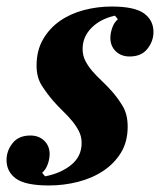

<svg xmlns="http://www.w3.org/2000/svg" viewBox="-40 -556 490 588"><path d="M110 12Q38 12 9 -9Q-20 -30 -20 -66Q-20 -94 -1.5 -117.5Q17 -141 53 -141Q79 -141 95.5 -125Q112 -109 112 -84Q112 -69 106 -52.5Q100 -36 89 -27L98 -16Q146 -25 178 -51Q210 -77 210 -118Q210 -138 201.5 -154.5Q193 -171 180.5 -186Q168 -201 152.5 -216Q137 -231 123 -247Q104 -269 88 -294Q72 -319 72 -355Q72 -401 91.5 -435Q111 -469 143 -491.5Q175 -514 216.5 -525Q258 -536 302 -536Q372 -536 401 -515Q430 -494 430 -458Q430 -430 411.5 -406.5Q393 -383 357 -383Q331 -383 314.5 -399Q298 -415 298 -440Q298 -455 304 -471.5Q310 -488 321 -497L312 -508Q267 -498 240 -470.5Q213 -443 213 -406Q213 -386 221.5 -369.5Q230 -353 243 -338Q256 -323 272 -308Q288 -293 303 -276Q320 -257 335.5 -231.5Q351 -206 351 -168Q351 -122 330.5 -88.5Q310 -55 276 -32.5Q242 -10 198.5 1Q155 12 110 12Z"/></svg>

Font: IBM Plex Serif
Style: Bold Italic
Weight: 700
Italic angle: -14°
Designer: Mike Abbink, Paul van der Laan, Pieter van Rosmalen
Foundry: Bold Monday
Version: Version 3.001